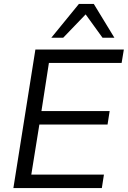

<svg xmlns="http://www.w3.org/2000/svg" viewBox="-20 -957 650 977"><path d="M48.1 0 160.1 -705H610.2L598.9 -636.9H228.9L190.9 -392H538L527.3 -323.4H180.3L139.3 -68.6H508.9L498.2 0ZM241.1 -765 381.5 -936.9H457.3L562.1 -765H501.7L415.8 -883.8L301.6 -765Z"/></svg>

Font: Mulish ExtraLight
Style: Italic
Weight: 200
Italic angle: -9°
Designer: Vernon Adams
Foundry: Vernon Adams
Version: Version 3.603